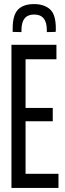

<svg xmlns="http://www.w3.org/2000/svg" viewBox="-20 -919 317 939"><path d="M36 0V-700H256V-629H105V-391H238V-326H105V-69H266V0ZM147 -899Q195 -899 224 -874Q253 -849 253 -780Q253 -776 253 -772Q253 -768 252 -763L209 -762V-772Q209 -848 147 -848Q85 -848 85 -772V-762L42 -763Q42 -768 42 -772Q42 -776 42 -780Q42 -845 68 -872Q94 -899 147 -899Z"/></svg>

Font: Georama ExtraCondensed
Style: Regular
Weight: 400
Width: 2
Designer: Jean-Baptiste Levee
Foundry: Production Type
Version: Version 1.000